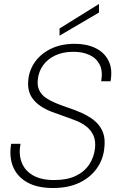

<svg xmlns="http://www.w3.org/2000/svg" viewBox="-20 -932 600 964"><path d="M246 12Q168 12 117.5 -16Q67 -44 46 -94Q25 -144 36 -210H83Q73 -159 88.5 -117.5Q104 -76 145 -52Q186 -28 252 -28Q316 -28 359.5 -48.5Q403 -69 427.5 -105.5Q452 -142 457 -187Q461 -225 449.5 -251Q438 -277 416 -295Q394 -313 364.5 -325Q335 -337 302.5 -348Q270 -359 239 -371Q177 -395 146.5 -433.5Q116 -472 122 -530Q127 -582 157 -623Q187 -664 237.5 -688Q288 -712 356 -712Q415 -712 459.5 -690.5Q504 -669 525 -627Q546 -585 535 -524H488Q497 -575 480.5 -607.5Q464 -640 429.5 -656Q395 -672 349 -672Q295 -672 256 -653Q217 -634 195.5 -603Q174 -572 170 -534Q166 -502 177 -479Q188 -456 210 -441Q232 -426 261 -414Q290 -402 323 -391Q356 -380 388 -366Q415 -354 438 -338.5Q461 -323 477.5 -302Q494 -281 501 -254Q508 -227 504 -191Q499 -133 466.5 -87Q434 -41 378.5 -14.5Q323 12 246 12ZM279 -753V-789L477 -912V-869Z"/></svg>

Font: DM Sans 16pt ExtraLight
Style: Italic
Weight: 250
Italic angle: -10°
Version: Version 4.004;gftools[0.9.30]